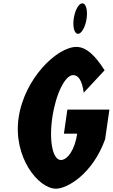

<svg xmlns="http://www.w3.org/2000/svg" viewBox="-20 -1123 680 1158"><path d="M476.8 -1103C455.3 -1103 432.1 -1062 424.8 -1011C417.4 -960 428.8 -919 450.3 -919C471.8 -919 495 -960 502.4 -1011C509.7 -1062 498.3 -1103 476.8 -1103ZM639.8 -462H386.3L365.5 -317H445.6C431.1 -216 385.2 -158 347.2 -158C298.2 -158 275 -272 295.2 -412C315.8 -555 372 -670 421 -670C451.8 -670 474.2 -641 485 -564L610.9 -699C555.2 -786 502 -840 440.8 -840C323.9 -840 126.3 -649 92.2 -412C58.2 -176 210.7 15 317.6 15C386 15 538.8 -74 614 -283Z"/></svg>

Font: Blink
Style: Obl
Weight: 400
Designer: Mew Too
Foundry: Cannot Into Space Fonts
Version: Version 001.000